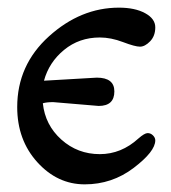

<svg xmlns="http://www.w3.org/2000/svg" viewBox="-20 -476 446 502"><path d="M238 -199 119 -209Q102 -209 92 -206Q98 -149 140.5 -111Q183 -73 241 -73Q297 -73 342 -114Q358 -128 366 -128Q374 -128 380 -122Q386 -116 386 -109Q386 -80 329.5 -37Q273 6 201.5 6Q130 6 77.5 -52Q25 -110 25 -196Q25 -306 108 -381Q191 -456 291 -456Q333 -456 359.5 -441.5Q386 -427 386 -404.5Q386 -382 372.5 -368Q359 -354 346 -354Q333 -354 301.5 -366Q270 -378 241 -378Q187 -378 147.5 -345.5Q108 -313 95 -265L233 -273Q279 -273 279 -237Q279 -199 238 -199Z"/></svg>

Font: Macondo Swash Caps
Style: Regular
Weight: 400
Designer: John Vargas Beltran
Foundry: John Vargas Beltran
Version: Version 2.001